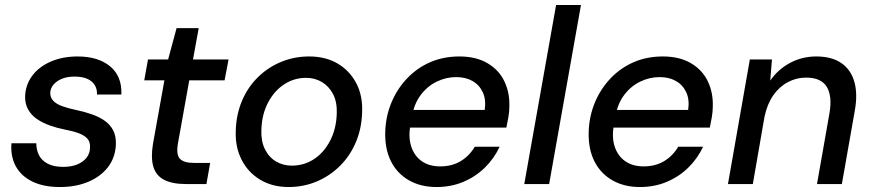

<svg xmlns="http://www.w3.org/2000/svg" viewBox="-20 -740 3509 772"><path d="M221 12Q155 12 110 -10Q65 -32 43.5 -71.5Q22 -111 26 -164H126Q126 -138 136.5 -116.5Q147 -95 171.5 -82Q196 -69 234 -69Q267 -69 291 -79Q315 -89 328.5 -106.5Q342 -124 342 -148Q343 -170 331 -183Q319 -196 296 -204.5Q273 -213 241 -219Q210 -225 180.5 -235.5Q151 -246 128.5 -261.5Q106 -277 93 -300Q80 -323 81 -354Q83 -400 110 -436Q137 -472 184.5 -492.5Q232 -513 292 -513Q375 -513 423 -473Q471 -433 468 -360H370Q371 -394 347.5 -413Q324 -432 280 -432Q237 -432 210 -413Q183 -394 182 -366Q182 -348 194 -335Q206 -322 229 -313.5Q252 -305 285 -298Q319 -291 349 -280.5Q379 -270 401 -254.5Q423 -239 435 -216Q447 -193 446 -160Q444 -107 414.5 -68.5Q385 -30 335 -9Q285 12 221 12Z M727 0Q673 0 640 -17Q607 -34 596.5 -70Q586 -106 595 -161L641 -417H560L575 -501H656L690 -627H779L756 -501H899L883 -417H741L695 -161Q688 -117 704 -101Q720 -85 759 -85H825L810 0Z M1140 12Q1075 12 1026 -17.5Q977 -47 951 -98.5Q925 -150 928 -216Q930 -280 953 -334.5Q976 -389 1016.5 -429Q1057 -469 1110 -491Q1163 -513 1223 -513Q1289 -513 1337.5 -484.5Q1386 -456 1412.5 -405.5Q1439 -355 1436 -288Q1434 -223 1411 -168.5Q1388 -114 1347.5 -73.5Q1307 -33 1254 -10.5Q1201 12 1140 12ZM1153 -74Q1203 -74 1243 -100.5Q1283 -127 1307.5 -174.5Q1332 -222 1334 -282Q1336 -329 1319.5 -361Q1303 -393 1274.5 -410Q1246 -427 1211 -427Q1162 -427 1122 -400.5Q1082 -374 1057.5 -327Q1033 -280 1031 -219Q1029 -173 1045 -140.5Q1061 -108 1089.5 -91Q1118 -74 1153 -74Z M1735 12Q1671 12 1623.5 -15.5Q1576 -43 1551.5 -92.5Q1527 -142 1529 -210Q1531 -273 1554 -328Q1577 -383 1617 -425Q1657 -467 1710 -490Q1763 -513 1827 -513Q1894 -513 1940 -486Q1986 -459 2008 -413Q2030 -367 2028 -311Q2028 -291 2024 -268Q2020 -245 2016 -227H1604L1616 -298H1929Q1935 -340 1921 -369.5Q1907 -399 1879.5 -414.5Q1852 -430 1814 -430Q1774 -430 1736.5 -412Q1699 -394 1672 -358.5Q1645 -323 1636 -270L1631 -241Q1621 -191 1633 -152.5Q1645 -114 1675 -92.5Q1705 -71 1750 -71Q1798 -71 1833 -92.5Q1868 -114 1889 -150H1989Q1967 -103 1930 -66.5Q1893 -30 1843.5 -9Q1794 12 1735 12Z M2088 0 2216 -720H2316L2188 0Z M2553 12Q2489 12 2441.5 -15.5Q2394 -43 2369.5 -92.5Q2345 -142 2347 -210Q2349 -273 2372 -328Q2395 -383 2435 -425Q2475 -467 2528 -490Q2581 -513 2645 -513Q2712 -513 2758 -486Q2804 -459 2826 -413Q2848 -367 2846 -311Q2846 -291 2842 -268Q2838 -245 2834 -227H2422L2434 -298H2747Q2753 -340 2739 -369.5Q2725 -399 2697.5 -414.5Q2670 -430 2632 -430Q2592 -430 2554.5 -412Q2517 -394 2490 -358.5Q2463 -323 2454 -270L2449 -241Q2439 -191 2451 -152.5Q2463 -114 2493 -92.5Q2523 -71 2568 -71Q2616 -71 2651 -92.5Q2686 -114 2707 -150H2807Q2785 -103 2748 -66.5Q2711 -30 2661.5 -9Q2612 12 2553 12Z M2907 0 2995 -501H3084L3077 -416Q3108 -461 3156.5 -487Q3205 -513 3262 -513Q3325 -513 3363.5 -486Q3402 -459 3415.5 -410Q3429 -361 3417 -295L3365 0H3265L3315 -284Q3327 -353 3304.5 -390.5Q3282 -428 3221 -428Q3182 -428 3147.5 -409.5Q3113 -391 3089 -356.5Q3065 -322 3054 -271L3007 0Z"/></svg>

Font: DM Sans 17pt Medium
Style: Italic
Weight: 500
Italic angle: -10°
Version: Version 4.004;gftools[0.9.30]